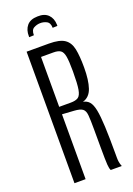

<svg xmlns="http://www.w3.org/2000/svg" viewBox="-190 -1109 819 1179"><g transform="rotate(-20 219.5 -520.0)"><path d="M81.1 0V-859.4H227.1Q296.4 -859.4 328.6 -837.4Q360.8 -815.4 370.4 -768.6Q379.9 -721.7 379.9 -647.5Q379.9 -564.9 362.8 -514.6Q345.7 -464.4 300.8 -451.7Q325.7 -447.8 341.3 -429.9Q356.9 -412.1 365 -371.8Q373 -331.5 376.2 -260.7Q379.4 -189.9 379.4 -80.1Q379.4 -68.4 379.4 -59.3Q379.4 -50.3 379.9 -43Q380.4 -35.6 381.6 -29.1Q382.8 -22.5 384.8 -15.4Q386.7 -8.3 390.1 0H317.9Q314.9 -5.9 313 -13.9Q311 -22 309.8 -37.6Q308.6 -53.2 308.1 -81.5Q307.6 -109.9 307.4 -156.2Q307.1 -202.6 307.1 -272Q307.1 -331.1 304.4 -361.8Q301.8 -392.6 285.9 -404.5Q270 -416.5 231 -418.9L153.8 -423.8V0ZM153.3 -472.7H229.5Q260.7 -472.7 277.6 -483.6Q294.4 -494.6 300.8 -531.5Q307.1 -568.4 307.1 -645.5V-651.9Q307.1 -715.3 301.5 -746.6Q295.9 -777.8 280.3 -788.3Q264.6 -798.8 234.9 -798.8H153.3ZM126.5 -937.5V-943.8Q125.5 -985.4 147.7 -1012.2Q169.9 -1039.1 217.3 -1040Q262.7 -1042 287.4 -1017.6Q312 -993.2 313 -951.2V-943.8L281.7 -942.4Q281.2 -975.6 260.5 -986.1Q239.7 -996.6 217.3 -995.6Q196.8 -995.1 177 -984.4Q157.2 -973.6 157.7 -939Z"/></g></svg>

Font: Antonio Thin
Style: Regular
Weight: 250
Designer: Vernon Adams
Foundry: Vernon Adams
Version: Version 1.002